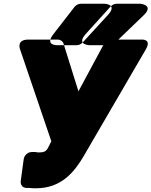

<svg xmlns="http://www.w3.org/2000/svg" viewBox="-20 -960 811 1028"><path d="M161 48H173C310 48 379 -41 428 -124L761 -696C795 -755 734 -748 734 -748H575C560 -748 544 -739 536 -724L400 -471L320 -727C317 -738 304 -748 289 -748H131C65 -748 88 -694 88 -694L255 -203L247 -189C247 -188 246 -187 246 -186C230 -152 224 -144 188 -144H180C180 -144 177 -146 169 -146H160H150C128 -146 110 -128 107 -108L91 9C89 22 95 39 110 44C121 48 129 46 133 46C139 46 149 48 161 48ZM605 -940C595 -940 581 -935 572 -925L439 -778C386 -719 460 -718 460 -718H566C576 -718 588 -723 596 -731L749 -878C807 -934 731 -940 731 -940ZM414 -940H538C538 -940 612 -939 558 -880L423 -733C414 -723 401 -718 391 -718H288C288 -718 218 -715 265 -776L379 -923C388 -934 401 -940 414 -940Z"/></svg>

Font: Asimov Print
Style: EIt
Weight: 500
Designer: Google
Version: Version 2.000980; 2014